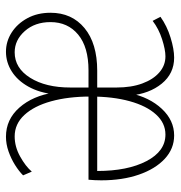

<svg xmlns="http://www.w3.org/2000/svg" viewBox="-2 -558 567 602"><g transform="rotate(90 281.0 -256.5)"><path d="M141.6 7.8Q109.4 7.8 81.5 -10Q53.7 -27.8 36.6 -59.3Q19.5 -90.8 19.5 -131.8Q19.5 -198.7 67.6 -238.5Q115.7 -278.3 201.2 -278.3H260.7V-251H200.2Q127 -251 87.9 -218.5Q48.8 -186 48.8 -131.8Q48.8 -83 76.9 -51.3Q105 -19.5 143.6 -19.5Q192.9 -19.5 223.4 -68.1Q253.9 -116.7 253.9 -194.3V-338.9Q253.9 -385.3 241.2 -419.7Q228.5 -454.1 206.5 -473.1Q184.6 -492.2 156.2 -492.2Q135.3 -492.2 102.5 -481.7Q69.8 -471.2 44.9 -452.1L32.2 -476.6Q61 -497.1 97.4 -508.3Q133.8 -519.5 160.2 -519.5Q210 -519.5 241.7 -480.7Q273.4 -441.9 279.3 -380.9H271.5Q284.7 -442.4 320.8 -481Q356.9 -519.5 404.3 -519.5Q445.8 -519.5 477.5 -490Q509.3 -460.4 527.1 -408.9Q544.9 -357.4 544.9 -291Q544.9 -278.8 544.4 -270.8Q543.9 -262.7 543 -251H277.3L276.4 -278.3H515.6Q515.6 -373.5 484.6 -432.9Q453.6 -492.2 401.4 -492.2Q365.2 -492.2 338.4 -462.6Q311.5 -433.1 296.9 -380.4Q282.2 -327.6 282.2 -257.8Q282.2 -187.5 297.1 -133.8Q312 -80.1 340.1 -49.8Q368.2 -19.5 407.2 -19.5Q439.5 -19.5 470.2 -36.6Q501 -53.7 517.6 -73.2L529.3 -45.9Q516.1 -32.7 496.6 -20.5Q477.1 -8.3 454.1 -0.2Q431.2 7.8 408.2 7.8Q354 7.8 316.9 -34.2Q279.8 -76.2 269.5 -143.6H275.4Q270 -96.2 251 -62.3Q231.9 -28.3 203.4 -10.3Q174.8 7.8 141.6 7.8Z"/></g></svg>

Font: Reddit Mono ExtraLight
Style: Regular
Weight: 250
Monospace: yes
Designer: Stephen Hutchings
Foundry: Reddit
Version: Version 1.014